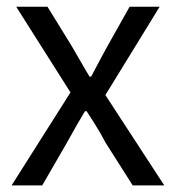

<svg xmlns="http://www.w3.org/2000/svg" viewBox="-20 -563 534 583"><path d="M29.2 -542.6H124.2L198.4 -422L234.4 -359.8L251.8 -330.4H256.8Q270.8 -357.4 284.2 -382.2L305.8 -422L373.6 -542.6H464.8L300 -274.4L478.8 0H383L301.4 -128.4L285.6 -157.2Q264 -193.8 243 -225.4H238Q217 -191 182.4 -128.4L108.2 0H15.2L194 -282.4Z"/></svg>

Font: 寒蝉端黑体 Light
Style: Regular
Weight: 300
Designer: ChillDuanSans {Warren2060}; 
Source Han Sans {Ryoko NISHIZUKA 西塚涼子 (kana, bopomofo & ideographs); Paul D. Hunt (Latin, G
Foundry: ChillType&Adobe
Version: Version 1.300;Glyphs 3.3 (3306)